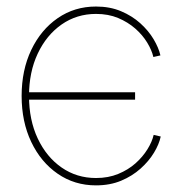

<svg xmlns="http://www.w3.org/2000/svg" viewBox="-20 -557 554 585"><path d="M272.5 7.8Q207 7.8 155.8 -27.6Q104.5 -63 75.2 -124.5Q45.9 -186 45.9 -264.6Q45.9 -343.3 75.2 -404.8Q104.5 -466.3 155.8 -501.7Q207 -537.1 272.5 -537.1Q314.9 -537.1 348.6 -522.9Q382.3 -508.8 407.5 -486.1Q432.6 -463.4 448 -437.5Q463.4 -411.6 468.8 -388.2L447.3 -383.3Q442.4 -404.3 428.5 -427.2Q414.6 -450.2 392.1 -470Q369.6 -489.7 339.8 -502.2Q310.1 -514.6 272.5 -514.6Q213.9 -514.6 167.7 -482.4Q121.6 -450.2 95 -393.8Q68.4 -337.4 68.4 -264.6Q68.4 -191.4 95 -135Q121.6 -78.6 167.7 -46.6Q213.9 -14.6 272.5 -14.6Q310.1 -14.6 340.3 -27.1Q370.6 -39.6 392.8 -59.3Q415 -79.1 429.2 -102.1Q443.4 -125 448.2 -146L469.7 -141.1Q464.8 -117.7 449.2 -91.8Q433.6 -65.9 408.2 -43.2Q382.8 -20.5 348.9 -6.3Q314.9 7.8 272.5 7.8ZM60.5 -253.4V-275.9H391.6V-253.4Z"/></svg>

Font: Inter 24pt Thin
Style: Regular
Weight: 250
Designer: Rasmus Andersson
Foundry: rsms
Version: Version 4.001;git-66647c0bb